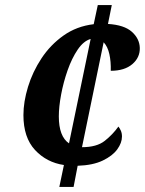

<svg xmlns="http://www.w3.org/2000/svg" viewBox="-20 -734 569 754"><path d="M231 -86Q163 -96 117.5 -145Q72 -194 72 -282Q72 -334 90 -393Q108 -452 143 -505Q178 -558 229.5 -594.5Q281 -631 348 -639L364 -714H419L404 -640Q468 -636 498 -609Q528 -582 529 -546Q530 -508 499.5 -482Q469 -456 415 -456Q416 -492 409.5 -521.5Q403 -551 387 -568L302 -156Q360 -156 391.5 -181Q423 -206 445 -237Q450 -231 454.5 -221Q459 -211 459 -198Q459 -173 440.5 -147.5Q422 -122 383.5 -103.5Q345 -85 285 -83L269 0H213ZM336 -581Q308 -573 285 -539Q262 -505 245.5 -458Q229 -411 220 -362.5Q211 -314 211 -277Q211 -198 251 -171Z"/></svg>

Font: Noto Serif Condensed
Style: Bold Italic
Weight: 700
Width: 3
Italic angle: -12°
Designer: Monotype Design Team
Foundry: Monotype Imaging Inc.
Version: Version 2.014